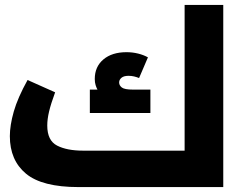

<svg xmlns="http://www.w3.org/2000/svg" viewBox="-20 -760 997 780"><path d="M299 0Q151 0 85.5 -54.5Q20 -109 20 -207Q20 -251 36 -307Q52 -363 92 -435L204 -385Q187 -339 179.5 -307.5Q172 -276 172 -250Q172 -189 212 -168.5Q252 -148 317 -148H730V-740H887V0ZM345 -301V-396H376Q372 -403 368.5 -414Q365 -425 365 -439Q365 -489 400 -518.5Q435 -548 494 -548Q518 -548 540.5 -542.5Q563 -537 581 -527L545 -443Q535 -447 524.5 -449.5Q514 -452 502 -452Q483 -452 473.5 -444Q464 -436 464 -425Q464 -413 475 -404.5Q486 -396 520 -396H591V-301Z"/></svg>

Font: Readex Pro bold
Style: Bold
Weight: 700
Designer: Bonnie Shaver-Troup, Thomas Jockin
Foundry: Lexend
Version: Version 1.200; ttfautohint (v1.8.3)